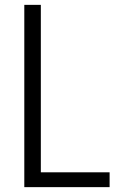

<svg xmlns="http://www.w3.org/2000/svg" viewBox="-20 -770 494 790"><path d="M80 0V-750H148V-61H431V0Z"/></svg>

Font: Orkney Light
Style: Regular
Weight: 300
Designer: Samuel Oakes and Alfredo Marco Pradil
Foundry: Alfredo Marco Pradil
Version: 1.0; ttfautohint (v1.5)